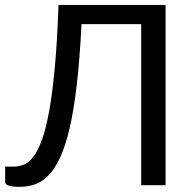

<svg xmlns="http://www.w3.org/2000/svg" viewBox="-24 -736 769 763"><path d="M634 0H537V-640H300Q293 -502 281.2 -400.5Q269.5 -299 252.8 -227Q236 -155 214.8 -109.8Q193.5 -64.5 168.2 -38.5Q143 -12.5 114 -3Q85 6.5 52.5 6.5Q25.5 6.5 11 1.8Q-3.5 -3 -3.5 -12.5V-74H31.5Q51.5 -74 71 -81.8Q90.5 -89.5 108.5 -113Q126.5 -136.5 142.5 -180Q158.5 -223.5 171.5 -295Q184.5 -366.5 194 -469.8Q203.5 -573 208.5 -716.5H634Z"/></svg>

Font: Lato
Style: Regular
Weight: 400
Designer: Lukasz Dziedzic with Adam Twardoch and Botio Nikoltchev
Foundry: tyPoland Lukasz Dziedzic
Version: Version 2.010; 2014-09-01; http://www.latofonts.com/; ttfaut